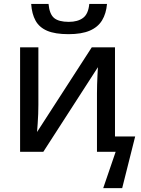

<svg xmlns="http://www.w3.org/2000/svg" viewBox="-20 -782 727 989"><path d="M511.7 187 575.7 0H479.5V-300.8Q479.5 -321.8 480.2 -347.2Q481 -372.6 482.2 -396.5Q483.4 -420.4 484.4 -436L203.1 0H83.5V-538.1H177.7V-241.7Q177.7 -220.2 176.8 -195.1Q175.8 -169.9 174.1 -145.8Q172.4 -121.6 170.9 -102.1L452.6 -538.1H572.3V-79.1H676.3L609.4 187ZM333 -606Q263.7 -606 222.9 -623.5Q182.1 -641.1 163.1 -675.8Q144 -710.4 140.6 -761.7H230Q234.9 -709 258.8 -689.2Q282.7 -669.4 334.5 -669.4Q380.4 -669.4 407.7 -689.7Q435.1 -710 439.9 -761.7H531.2Q526.9 -711.9 505.6 -677Q484.4 -642.1 442.1 -624Q399.9 -606 333 -606Z"/></svg>

Font: Open Sans Medium
Style: Regular
Weight: 500
Designer: Monotype Design Team
Foundry: Monotype Imaging Inc.
Version: Version 3.000